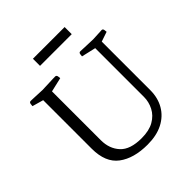

<svg xmlns="http://www.w3.org/2000/svg" viewBox="-235 -1034 1203 1203"><g transform="rotate(-45 366.5 -432.5)"><path d="M271 -700Q283 -700 285 -687.5Q287 -675 287 -670L192 -648V-215Q192 -140 236.5 -91.5Q281 -43 382 -43Q449 -43 491.5 -67.5Q534 -92 554.5 -132Q575 -172 575 -216V-648L480 -670Q480 -675 482 -688Q484 -701 496 -700L605 -696Q641 -698 657.5 -698.5Q674 -699 678.5 -699.5Q683 -700 683 -700Q694 -700 696 -687.5Q698 -675 698 -670L633 -648V-218Q633 -150 603 -98Q573 -46 516.5 -17Q460 12 380 12Q258 12 186 -42Q114 -96 114 -218V-648L40 -669Q40 -674 42 -687Q44 -700 55 -700Q55 -700 60.5 -700Q66 -700 87.5 -699Q109 -698 156 -696Q226 -699 248.5 -699.5Q271 -700 271 -700ZM252 -814V-877H533V-814Z"/></g></svg>

Font: Mate SC
Style: Regular
Weight: 400
Designer: Eduardo Rodriguez Tunni
Foundry: Eduardo Rodriguez Tunni
Version: Version 1.003; ttfautohint (v1.8.4.7-5d5b);gftools[0.9.24]